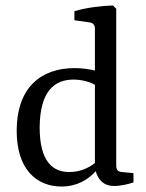

<svg xmlns="http://www.w3.org/2000/svg" viewBox="-20 -674 533 702"><path d="M233 -45C175 -45 125 -81 125 -208C126 -342 180 -383 249 -383C280 -383 310 -374 327 -364V-78C302 -58 270 -45 233 -45ZM205 8C261 8 302 -17 330 -48C339 -17 358 6 398 6C421 6 451 -1 468 -7V-41L426 -45C413 -46 405 -51 405 -69V-642L393 -654C352 -653 294 -646 252 -633V-600L308 -592C320 -590 327 -583 327 -570V-416C307 -421 280 -425 253 -425C127 -425 41 -351 41 -196C41 -52 116 8 205 8Z"/></svg>

Font: Yrsa
Style: Regular
Weight: 400
Designer: Anna Giedrys (Yrsa+Rasa design), David Brezina (Yrsa art-direction, Rasa art-direction, design)
Foundry: Rosetta Type Foundry
Version: Version 1.001;PS 1.1;hotconv 1.0.88;makeotf.lib2.5.647800